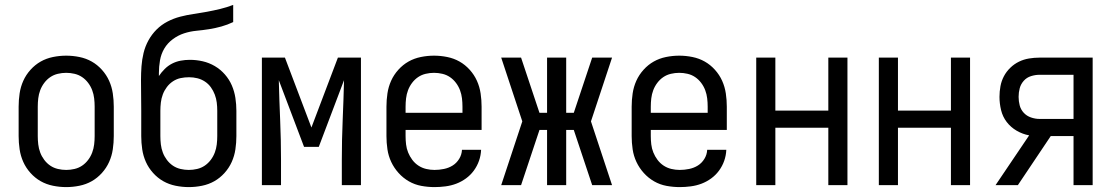

<svg xmlns="http://www.w3.org/2000/svg" viewBox="-20 -755 4540 783"><path d="M250 8Q223 8 196 2.5Q169 -3 146 -16Q123 -29 104.5 -49.5Q86 -70 75 -94.5Q64 -119 60 -146Q56 -173 56 -200V-320Q56 -347 60 -374Q64 -401 75 -425.5Q86 -450 104.5 -470.5Q123 -491 146 -504Q169 -517 196 -522.5Q223 -528 250 -528Q277 -528 304 -522.5Q331 -517 354 -504Q377 -491 395.5 -470.5Q414 -450 425 -425.5Q436 -401 440 -374Q444 -347 444 -320V-200Q444 -173 440 -146Q436 -119 425 -94.5Q414 -70 395.5 -49.5Q377 -29 354 -16Q331 -3 304 2.5Q277 8 250 8ZM250 -62Q267 -62 284 -66Q301 -70 315 -79.5Q329 -89 339.5 -103Q350 -117 356 -133Q362 -149 364 -166Q366 -183 366 -200V-320Q366 -337 364 -354Q362 -371 356 -387Q350 -403 339.5 -417Q329 -431 315 -440.5Q301 -450 284 -454Q267 -458 250 -458Q233 -458 216 -454Q199 -450 185 -440.5Q171 -431 160.5 -417Q150 -403 144 -387Q138 -371 136 -354Q134 -337 134 -320V-200Q134 -183 136 -166Q138 -149 144 -133Q150 -117 160.5 -103Q171 -89 185 -79.5Q199 -70 216 -66Q233 -62 250 -62Z M750 8Q723 8 696 2.5Q669 -3 646 -16Q623 -29 604.5 -49.5Q586 -70 575 -94.5Q564 -119 560 -146Q556 -173 556 -200V-303Q556 -334 555.5 -365.5Q555 -397 555 -429Q555 -457 557 -484.5Q559 -512 565.5 -539Q572 -566 585.5 -590.5Q599 -615 618.5 -634.5Q638 -654 663 -667Q688 -680 715 -687Q742 -694 769.5 -698Q797 -702 824 -707Q851 -712 878 -718.5Q905 -725 931 -735V-665Q908 -654 883 -647Q858 -640 832.5 -636Q807 -632 781 -629.5Q755 -627 730.5 -619Q706 -611 684.5 -595Q663 -579 650 -557Q637 -535 632.5 -509Q628 -483 628 -457V-445Q638 -460 651.5 -473.5Q665 -487 681.5 -495.5Q698 -504 716.5 -507.5Q735 -511 754 -511Q781 -511 807 -505Q833 -499 856 -485.5Q879 -472 897 -451.5Q915 -431 925.5 -406.5Q936 -382 940 -355.5Q944 -329 944 -303V-200Q944 -173 940 -146Q936 -119 925 -94.5Q914 -70 895.5 -49.5Q877 -29 854 -16Q831 -3 804 2.5Q777 8 750 8ZM750 -62Q767 -62 784 -66Q801 -70 815 -79.5Q829 -89 839.5 -103Q850 -117 856 -133Q862 -149 864 -166Q866 -183 866 -200V-303Q866 -320 864 -336.5Q862 -353 856 -369Q850 -385 840 -399Q830 -413 815.5 -422.5Q801 -432 784.5 -436Q768 -440 751 -440Q733 -440 716.5 -436.5Q700 -433 685.5 -423.5Q671 -414 660.5 -400Q650 -386 644 -370Q638 -354 636 -337Q634 -320 634 -303V-200Q634 -183 636 -166Q638 -149 644 -133Q650 -117 660.5 -103Q671 -89 685 -79.5Q699 -70 716 -66Q733 -62 750 -62Z M1048 0V-520H1142L1250 -235L1358 -520H1452V0H1374V-104Q1374 -185 1377.5 -266Q1381 -347 1383 -428L1280 -156H1220L1117 -428Q1119 -347 1122.5 -266Q1126 -185 1126 -104V0Z M1752 8Q1725 8 1698 3Q1671 -2 1647.5 -15.5Q1624 -29 1605.5 -49.5Q1587 -70 1575.5 -94.5Q1564 -119 1560 -146Q1556 -173 1556 -200V-320Q1556 -347 1560 -374Q1564 -401 1575 -425.5Q1586 -450 1604.5 -470.5Q1623 -491 1646 -504Q1669 -517 1696 -522.5Q1723 -528 1750 -528Q1777 -528 1804 -522.5Q1831 -517 1854 -504Q1877 -491 1895.5 -470.5Q1914 -450 1925 -425.5Q1936 -401 1940 -374Q1944 -347 1944 -320V-225H1634V-200Q1634 -183 1636 -166Q1638 -149 1644.5 -133Q1651 -117 1661.5 -103Q1672 -89 1686.5 -79.5Q1701 -70 1718 -66Q1735 -62 1752 -62Q1771 -62 1790.5 -66Q1810 -70 1826 -80Q1842 -90 1852.5 -107Q1863 -124 1864 -144H1942Q1941 -121 1933.5 -99.5Q1926 -78 1912.5 -59.5Q1899 -41 1880.5 -27.5Q1862 -14 1841 -6Q1820 2 1797 5Q1774 8 1752 8ZM1866 -295V-320Q1866 -337 1864 -354Q1862 -371 1856 -387Q1850 -403 1839.5 -417Q1829 -431 1815 -440.5Q1801 -450 1784 -454Q1767 -458 1750 -458Q1733 -458 1716 -454Q1699 -450 1685 -440.5Q1671 -431 1660.5 -417Q1650 -403 1644 -387Q1638 -371 1636 -354Q1634 -337 1634 -320V-295Z M2476 0H2395L2320 -225H2289V0H2211V-225H2180L2105 0H2024L2110 -260L2024 -520H2105L2180 -295H2211V-520H2289V-295H2320L2395 -520H2476L2390 -260Z M2752 8Q2725 8 2698 3Q2671 -2 2647.5 -15.5Q2624 -29 2605.5 -49.5Q2587 -70 2575.5 -94.5Q2564 -119 2560 -146Q2556 -173 2556 -200V-320Q2556 -347 2560 -374Q2564 -401 2575 -425.5Q2586 -450 2604.5 -470.5Q2623 -491 2646 -504Q2669 -517 2696 -522.5Q2723 -528 2750 -528Q2777 -528 2804 -522.5Q2831 -517 2854 -504Q2877 -491 2895.5 -470.5Q2914 -450 2925 -425.5Q2936 -401 2940 -374Q2944 -347 2944 -320V-225H2634V-200Q2634 -183 2636 -166Q2638 -149 2644.5 -133Q2651 -117 2661.5 -103Q2672 -89 2686.5 -79.5Q2701 -70 2718 -66Q2735 -62 2752 -62Q2771 -62 2790.5 -66Q2810 -70 2826 -80Q2842 -90 2852.5 -107Q2863 -124 2864 -144H2942Q2941 -121 2933.5 -99.5Q2926 -78 2912.5 -59.5Q2899 -41 2880.5 -27.5Q2862 -14 2841 -6Q2820 2 2797 5Q2774 8 2752 8ZM2866 -295V-320Q2866 -337 2864 -354Q2862 -371 2856 -387Q2850 -403 2839.5 -417Q2829 -431 2815 -440.5Q2801 -450 2784 -454Q2767 -458 2750 -458Q2733 -458 2716 -454Q2699 -450 2685 -440.5Q2671 -431 2660.5 -417Q2650 -403 2644 -387Q2638 -371 2636 -354Q2634 -337 2634 -320V-295Z M3064 0V-520H3142V-304H3358V-520H3436V0H3358V-234H3142V0Z M3564 0V-520H3642V-304H3858V-520H3936V0H3858V-234H3642V0Z M4040 0 4177 -203Q4150 -208 4126 -222Q4102 -236 4085.5 -257.5Q4069 -279 4062.5 -306Q4056 -333 4056 -360Q4056 -382 4060 -403.5Q4064 -425 4074 -444Q4084 -463 4100 -478.5Q4116 -494 4135.5 -503.5Q4155 -513 4176.5 -516.5Q4198 -520 4219 -520H4436V0H4358V-200H4265L4131 0ZM4219 -270H4358V-450H4219Q4202 -450 4184.5 -444.5Q4167 -439 4155 -425.5Q4143 -412 4138.5 -395Q4134 -378 4134 -360Q4134 -342 4138.5 -325Q4143 -308 4155 -295Q4167 -282 4184.5 -276Q4202 -270 4219 -270Z"/></svg>

Font: Iosevka SS18
Style: Regular
Weight: 400
Monospace: yes
Designer: Belleve Invis
Foundry: Belleve Invis
Version: Version 25.1.1; ttfautohint (v1.8.4)